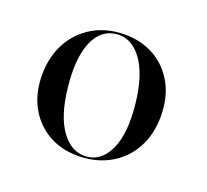

<svg xmlns="http://www.w3.org/2000/svg" viewBox="-79 -805 630 585"><g transform="rotate(20 236.0 -513.0)"><path d="M235 -711Q289.5 -711 331.8 -686.5Q374 -662 398 -617.8Q422 -573.5 422 -514Q422 -455 397.2 -410Q372.5 -365 327.8 -339.8Q283 -314.5 224 -314.5Q170 -314.5 128 -339Q86 -363.5 62.2 -407.5Q38.5 -451.5 38.5 -509.5Q38.5 -568.5 63.2 -614Q88 -659.5 132.2 -685.2Q176.5 -711 235 -711ZM251 -321.5Q298 -325.5 322 -377.8Q346 -430 336 -524Q326 -615.5 291.8 -661.8Q257.5 -708 210.5 -703.5Q160.5 -699 138 -645.8Q115.5 -592.5 125.5 -500.5Q135 -410 169.2 -363.8Q203.5 -317.5 251 -321.5Z"/></g></svg>

Font: Fraunces144ptRegular
Style: Regular
Weight: 400
Version: Version 1.000;[0bf87f6ff]